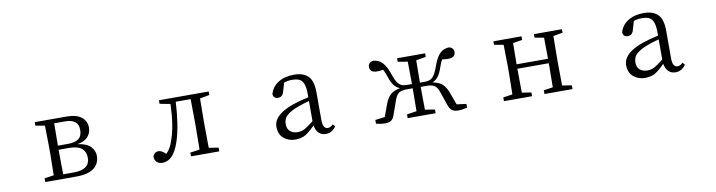

<svg xmlns="http://www.w3.org/2000/svg" viewBox="-25 -1068 6049 1622"><g transform="rotate(-10 3000.0 -257.0)"><path d="M271.5 0V-32.2L351.6 -43.9Q354.5 -167 354.5 -227.5V-286.1Q354.5 -346.7 351.6 -469.7L271.5 -483.4V-513.7H544.9Q628.9 -513.7 671.9 -479.5Q714.8 -445.3 714.8 -388.7Q714.8 -347.7 688.5 -314.5Q662.1 -281.2 595.7 -267.6Q672.9 -257.8 706.1 -222.2Q739.3 -186.5 739.3 -144.5Q739.3 -101.6 719.7 -70.3Q674.8 0 539.1 0ZM429.7 -227.5Q429.7 -121.1 431.6 -38.1H522.5Q660.2 -38.1 661.1 -138.7Q661.1 -191.4 627.4 -220.2Q593.8 -249 515.6 -249H429.7ZM429.7 -284.2H513.7Q579.1 -284.2 608.9 -308.1Q638.7 -332 638.7 -383.8Q638.7 -475.6 524.4 -475.6H431.6Q429.7 -395.5 429.7 -284.2Z M1209 -56.6Q1225.6 -90.8 1256.8 -90.8Q1287.1 -90.8 1319.3 -56.6Q1358.4 -91.8 1381.8 -168Q1420.9 -276.4 1427.7 -465.8L1336.9 -483.4V-513.7H1763.7V-483.4L1681.6 -468.8Q1679.7 -386.7 1679.7 -286.1V-227.5Q1679.7 -127 1681.6 -44.9L1763.7 -32.2V0H1521.5V-32.2L1602.5 -43.9Q1604.5 -127.9 1604.5 -227.5V-286.1Q1604.5 -395.5 1602.5 -476.6H1474.6Q1463.9 -278.3 1425.8 -156.2Q1387.7 -34.2 1330.1 -2.9Q1303.7 11.7 1275.4 11.7Q1246.1 11.7 1227.5 -4.9Q1209 -21.5 1209 -56.6Z M2275.4 -121.1Q2275.4 -254.9 2584 -319.3V-350.6Q2584 -453.1 2537.1 -476.6Q2512.7 -488.3 2473.6 -488.3Q2434.6 -488.3 2404.3 -476.6L2382.8 -403.3Q2371.1 -359.4 2333 -359.4Q2293.9 -359.4 2290 -397.5Q2305.7 -458 2360.8 -493.2Q2416 -528.3 2497.1 -528.3Q2577.1 -528.3 2618.2 -487.3Q2659.2 -446.3 2659.2 -347.7V-111.3Q2659.2 -35.2 2702.1 -35.2Q2725.6 -35.2 2748 -58.6L2764.6 -38.1Q2731.4 11.7 2677.7 11.7Q2639.6 11.7 2616.2 -12.2Q2592.8 -36.1 2585.9 -77.1Q2540 -30.3 2504.4 -8.3Q2468.8 13.7 2414.1 13.7Q2359.4 13.7 2317.4 -20Q2275.4 -53.7 2275.4 -121.1ZM2356.4 -131.8Q2356.4 -86.9 2381.8 -65.9Q2407.2 -44.9 2443.4 -44.9Q2479.5 -44.9 2507.8 -60.5Q2536.1 -76.2 2584 -114.3V-287.1Q2392.6 -237.3 2365.2 -172.9Q2356.4 -152.3 2356.4 -131.8Z M3108.4 0V-32.2L3191.4 -43L3229.5 -147.5Q3249 -201.2 3279.3 -226.6Q3309.6 -252 3360.4 -260.7Q3303.7 -282.2 3278.3 -361.3Q3260.7 -414.1 3247.1 -438.5Q3225.6 -434.6 3194.3 -433.6Q3134.8 -433.6 3132.8 -480.5Q3132.8 -519.5 3174.8 -528.3Q3223.6 -525.4 3253.9 -493.2Q3284.2 -460.9 3304.7 -403.3Q3324.2 -344.7 3339.8 -320.3Q3355.5 -295.9 3374.5 -286.6Q3393.6 -277.3 3420.9 -277.3H3465.8Q3465.8 -388.7 3463.9 -469.7L3379.9 -483.4V-513.7H3620.1V-483.4L3536.1 -468.8Q3534.2 -386.7 3534.2 -277.3H3579.1Q3619.1 -277.3 3643.1 -299.8Q3667 -322.3 3691.4 -391.6Q3715.8 -460.9 3746.1 -493.2Q3776.4 -525.4 3826.2 -528.3Q3867.2 -519.5 3867.2 -480.5Q3865.2 -434.6 3804.7 -433.6Q3775.4 -433.6 3752.9 -438.5Q3739.3 -416 3724.6 -372.1Q3710 -327.1 3689.9 -300.3Q3669.9 -273.4 3638.7 -260.7Q3689.5 -252 3719.7 -226.6Q3750 -201.2 3769.5 -147.5L3807.6 -43L3889.6 -32.2V0Q3845.7 10.7 3814.5 10.7Q3783.2 10.7 3763.7 -1Q3744.1 -12.7 3730.5 -48.8L3689.5 -168Q3673.8 -212.9 3650.9 -227.1Q3627.9 -241.2 3583 -241.2H3534.2Q3534.2 -127 3536.1 -44.9L3620.1 -32.2V0H3379.9V-32.2L3463.9 -44.9Q3465.8 -127 3465.8 -241.2H3417Q3372.1 -241.2 3349.1 -227.1Q3326.2 -212.9 3309.6 -168L3267.6 -48.8Q3255.9 -12.7 3236.3 -1Q3216.8 10.7 3184.6 10.7Q3152.3 10.7 3108.4 0ZM3812.5 -32.2Z M4206.1 0V-32.2L4286.1 -43.9Q4289.1 -167 4289.1 -227.5V-286.1Q4289.1 -346.7 4286.1 -469.7L4206.1 -483.4V-513.7H4447.3V-483.4L4367.2 -469.7Q4365.2 -389.6 4365.2 -288.1H4634.8Q4634.8 -389.6 4632.8 -469.7L4553.7 -483.4V-513.7H4793.9V-483.4L4712.9 -469.7Q4710.9 -387.7 4710.9 -286.1V-227.5Q4710.9 -127 4712.9 -44.9L4793.9 -32.2V0H4553.7V-32.2L4632.8 -43.9Q4634.8 -126 4634.8 -250H4365.2Q4365.2 -127 4367.2 -44.9L4447.3 -32.2V0Z M5275.4 -121.1Q5275.4 -254.9 5584 -319.3V-350.6Q5584 -453.1 5537.1 -476.6Q5512.7 -488.3 5473.6 -488.3Q5434.6 -488.3 5404.3 -476.6L5382.8 -403.3Q5371.1 -359.4 5333 -359.4Q5293.9 -359.4 5290 -397.5Q5305.7 -458 5360.8 -493.2Q5416 -528.3 5497.1 -528.3Q5577.1 -528.3 5618.2 -487.3Q5659.2 -446.3 5659.2 -347.7V-111.3Q5659.2 -35.2 5702.1 -35.2Q5725.6 -35.2 5748 -58.6L5764.6 -38.1Q5731.4 11.7 5677.7 11.7Q5639.6 11.7 5616.2 -12.2Q5592.8 -36.1 5585.9 -77.1Q5540 -30.3 5504.4 -8.3Q5468.8 13.7 5414.1 13.7Q5359.4 13.7 5317.4 -20Q5275.4 -53.7 5275.4 -121.1ZM5356.4 -131.8Q5356.4 -86.9 5381.8 -65.9Q5407.2 -44.9 5443.4 -44.9Q5479.5 -44.9 5507.8 -60.5Q5536.1 -76.2 5584 -114.3V-287.1Q5392.6 -237.3 5365.2 -172.9Q5356.4 -152.3 5356.4 -131.8Z"/></g></svg>

Font: GenEi Koburi Mincho v6
Style: Regular
Weight: 400
Designer: o_tamon (Modified)
Foundry: o_tamon / Adobe Systems Incorporated
Version: Version 6.1